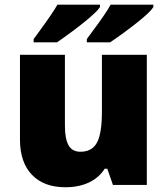

<svg xmlns="http://www.w3.org/2000/svg" viewBox="-20 -786 710 816"><path d="M460 0 436 -68.8H424.8Q400.9 -30.8 358.2 -10.5Q315.4 9.8 257.8 9.8Q166.5 9.8 115.7 -43.2Q64.9 -96.2 64.9 -192.9V-553.2H255.9V-251Q255.9 -196.8 271.2 -168.9Q286.6 -141.1 321.8 -141.1Q371.1 -141.1 392.1 -179.9Q413.1 -218.8 413.1 -311V-553.2H604V0ZM123 -606V-620.1L147 -652.8Q203.6 -730 224.1 -766.1H404.8V-755.9Q393.1 -736.8 342.5 -695.6Q292 -654.3 222.2 -606ZM349.1 -606V-620.1L373 -652.8Q429.7 -728.5 450.2 -766.1H631.8V-755.9Q619.1 -734.9 563.2 -690.4Q507.3 -646 447.8 -606Z"/></svg>

Font: Open Sans ExtBd
Style: Bold
Weight: 800
Foundry: Ascender Corporation
Version: Version 1.10